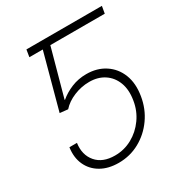

<svg xmlns="http://www.w3.org/2000/svg" viewBox="-173 -849 920 980"><g transform="rotate(-30 287.0 -359.5)"><path d="M238.8 -727.5 231.4 -685.5H117.2L124 -727.5ZM243.7 9.8Q182.6 9.8 139.4 -15.4Q96.2 -40.5 76.2 -84.7Q56.2 -128.9 64.5 -185.5H108.9Q99.6 -118.7 136.5 -75.4Q173.3 -32.2 245.6 -32.2Q300.3 -32.2 346.9 -57.9Q393.6 -83.5 425.5 -128.2Q457.5 -172.9 466.3 -229Q476.1 -287.6 459.5 -331.3Q442.9 -375 406.2 -399.4Q369.6 -423.8 317.9 -423.8Q271.5 -423.8 227.3 -405.5Q183.1 -387.2 155.8 -356.4L108.4 -361.3L207.5 -727.5H568.8L561.5 -685.5H240.7L164.1 -406.7H166.5Q196.3 -432.1 237.1 -449Q277.8 -465.8 325.2 -465.8Q388.2 -465.8 434.3 -435.5Q480.5 -405.3 501.5 -352.1Q522.5 -298.8 510.7 -228Q499.5 -159.7 461.4 -106Q423.3 -52.2 366.9 -21.2Q310.5 9.8 243.7 9.8Z"/></g></svg>

Font: Inter 20pt ExtraLight
Style: Italic
Weight: 250
Italic angle: -9.3988°
Version: Version 4.001;git-66647c0bb